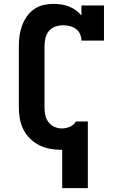

<svg xmlns="http://www.w3.org/2000/svg" viewBox="-20 -763 640 988"><path d="M300 205V8Q299 8 298.5 8Q298 8 298 8Q268 8 239 3Q210 -2 183.5 -15Q157 -28 135.5 -49Q114 -70 100.5 -96.5Q87 -123 82 -152Q77 -181 77 -210V-525Q77 -551 80.5 -578Q84 -605 93 -630Q102 -655 117.5 -677.5Q133 -700 155 -715.5Q177 -731 203 -737Q229 -743 256 -743Q276 -743 296 -740Q316 -737 335 -729.5Q354 -722 370.5 -710Q387 -698 399 -683V-735H515V-554H399Q399 -572 391.5 -588.5Q384 -605 369.5 -615Q355 -625 338 -629Q321 -633 303 -633Q283 -633 263 -625.5Q243 -618 230.5 -602Q218 -586 213.5 -565.5Q209 -545 209 -525V-210Q209 -191 213 -171Q217 -151 229 -135Q241 -119 259.5 -110.5Q278 -102 298 -102Q319 -102 339 -110.5Q359 -119 370 -137L371 -138H432V205Z"/></svg>

Font: Iosevka Slab XBdEx
Style: Regular
Weight: 800
Width: 7
Monospace: yes
Designer: Belleve Invis
Foundry: Belleve Invis
Version: Version 11.1.0; ttfautohint (v1.8.3)